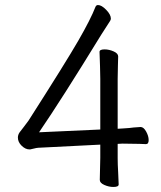

<svg xmlns="http://www.w3.org/2000/svg" viewBox="-20 -716 640 762"><path d="M449 -31Q451 7 451 16Q451 26 430 26Q412 26 394 18Q376 10 376 -2L378 -90V-142L141 -130Q125 -130 104 -124Q102 -123 97 -123Q81 -123 66 -137.5Q51 -152 51 -170Q51 -181 58 -191L75 -213Q90 -233 93 -237Q242 -470 291 -555Q340 -640 359 -689Q362 -696 369 -696Q383 -696 401.5 -677Q420 -658 420 -642Q420 -638 417 -633L381 -577Q224 -321 135 -191L378 -202V-403L377 -452L375 -510Q375 -520 395 -520Q413 -520 431 -512Q449 -504 449 -492Q449 -471 448 -456L447 -403V-205L465 -206Q499 -208 510 -210L538 -212Q550 -212 560 -194Q570 -176 570 -160Q570 -144 559 -144Q545 -144 534 -145L466 -146L447 -145V-88Q447 -65 449 -31Z"/></svg>

Font: Iansui
Style: Regular
Weight: 400
Designer: But Ko / Fontworks Inc.
Foundry: zi-hi.com / Fontworks Inc.
Version: Version 1.002